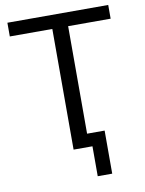

<svg xmlns="http://www.w3.org/2000/svg" viewBox="-94 -770 747 992"><g transform="rotate(-10 279.5 -274.0)"><path d="M337 157V0H238V-633H15V-705H544V-633H321V-69H413V157Z"/></g></svg>

Font: Nunito Sans 10pt SemiCondensed
Style: Regular
Weight: 400
Width: 4
Designer: Vernon Adams
Foundry: Vernon Adams
Version: Version 3.101;gftools[0.9.27]